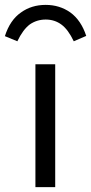

<svg xmlns="http://www.w3.org/2000/svg" viewBox="-67 -766 373 786"><path d="M78 0V-503H159V0ZM120 -746Q177 -746 221 -715Q265 -683 286 -619L235 -597Q212 -645 185 -665Q157 -686 120 -686Q84 -686 55 -666Q27 -645 4 -597L-47 -618Q-26 -684 19 -715Q62 -746 120 -746Z"/></svg>

Font: PRinguin Sans
Style: Regular
Weight: 400
Designer: Vernon Adams
Foundry: Vernon Adams
Version: ""